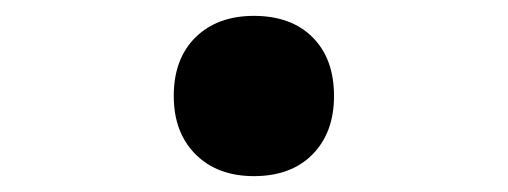

<svg xmlns="http://www.w3.org/2000/svg" viewBox="-20 -212 640 242"><path d="M300 10Q254 10 226.5 -17.5Q199 -45 199 -91Q199 -138 226.5 -165Q254 -192 300 -192Q347 -192 374 -165Q401 -138 401 -91Q401 -45 374 -17.5Q347 10 300 10Z"/></svg>

Font: NKDuy Mono ExtraBold
Style: Regular
Weight: 800
Monospace: yes
Designer: NKDuy
Foundry: NKDuy
Version: Version 2.251; ttfautohint (v1.8.4.7-5d5b)